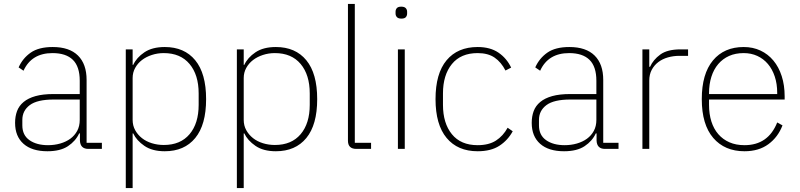

<svg xmlns="http://www.w3.org/2000/svg" viewBox="-20 -760 4082 980"><path d="M431 0Q390 0 388 -42V-79H384Q366 -40 327 -14Q288 12 222 12Q143 12 100 -26Q57 -64 57 -133Q57 -166 67 -193Q77 -220 100.5 -239.5Q124 -259 161.5 -269.5Q199 -280 254 -280H387V-348Q387 -420 352 -454.5Q317 -489 248 -489Q141 -489 100 -399L75 -416Q96 -463 137 -491.5Q178 -520 249 -520Q334 -520 378 -476.5Q422 -433 422 -352V-31H500V0ZM225 -19Q258 -19 287.5 -27.5Q317 -36 339 -52Q361 -68 374 -92Q387 -116 387 -148V-252H254Q170 -252 132 -223.5Q94 -195 94 -148V-120Q94 -70 130.5 -44.5Q167 -19 225 -19Z M622 -508H657V-429H660Q677 -466 717 -493Q757 -520 821 -520Q921 -520 976.5 -452.5Q1032 -385 1032 -254Q1032 -123 976.5 -55.5Q921 12 821 12Q757 12 717 -15.5Q677 -43 660 -79H657V200H622ZM816 -20Q901 -20 947.5 -75Q994 -130 994 -225V-283Q994 -378 947.5 -433.5Q901 -489 816 -489Q784 -489 755 -479.5Q726 -470 704.5 -453.5Q683 -437 670 -413.5Q657 -390 657 -362V-148Q657 -119 670 -95.5Q683 -72 704.5 -55Q726 -38 755 -29Q784 -20 816 -20Z M1189 -508H1224V-429H1227Q1244 -466 1284 -493Q1324 -520 1388 -520Q1488 -520 1543.5 -452.5Q1599 -385 1599 -254Q1599 -123 1543.5 -55.5Q1488 12 1388 12Q1324 12 1284 -15.5Q1244 -43 1227 -79H1224V200H1189ZM1383 -20Q1468 -20 1514.5 -75Q1561 -130 1561 -225V-283Q1561 -378 1514.5 -433.5Q1468 -489 1383 -489Q1351 -489 1322 -479.5Q1293 -470 1271.5 -453.5Q1250 -437 1237 -413.5Q1224 -390 1224 -362V-148Q1224 -119 1237 -95.5Q1250 -72 1271.5 -55Q1293 -38 1322 -29Q1351 -20 1383 -20Z M1799 0Q1756 0 1756 -42V-740H1791V-31H1874V0Z M2029 -665Q2013 -665 2006 -672.5Q1999 -680 1999 -691V-700Q1999 -711 2005.5 -718.5Q2012 -726 2028 -726Q2044 -726 2051 -718.5Q2058 -711 2058 -700V-691Q2058 -680 2051.5 -672.5Q2045 -665 2029 -665ZM2011 -508H2046V0H2011Z M2418 12Q2316 12 2259.5 -56Q2203 -124 2203 -254Q2203 -385 2259.5 -452.5Q2316 -520 2418 -520Q2482 -520 2524 -491.5Q2566 -463 2589 -415L2560 -400Q2538 -443 2504.5 -466Q2471 -489 2418 -489Q2332 -489 2286.5 -433Q2241 -377 2241 -283V-225Q2241 -131 2286.5 -75Q2332 -19 2418 -19Q2475 -19 2511.5 -42.5Q2548 -66 2571 -108L2597 -90Q2572 -44 2529 -16Q2486 12 2418 12Z M3068 0Q3027 0 3025 -42V-79H3021Q3003 -40 2964 -14Q2925 12 2859 12Q2780 12 2737 -26Q2694 -64 2694 -133Q2694 -166 2704 -193Q2714 -220 2737.5 -239.5Q2761 -259 2798.5 -269.5Q2836 -280 2891 -280H3024V-348Q3024 -420 2989 -454.5Q2954 -489 2885 -489Q2778 -489 2737 -399L2712 -416Q2733 -463 2774 -491.5Q2815 -520 2886 -520Q2971 -520 3015 -476.5Q3059 -433 3059 -352V-31H3137V0ZM2862 -19Q2895 -19 2924.5 -27.5Q2954 -36 2976 -52Q2998 -68 3011 -92Q3024 -116 3024 -148V-252H2891Q2807 -252 2769 -223.5Q2731 -195 2731 -148V-120Q2731 -70 2767.5 -44.5Q2804 -19 2862 -19Z M3259 0V-508H3294V-419H3298Q3314 -455 3350 -481.5Q3386 -508 3454 -508H3492V-475H3448Q3417 -475 3389 -467Q3361 -459 3340 -443Q3319 -427 3306.5 -403.5Q3294 -380 3294 -349V0Z M3780 12Q3679 12 3620.5 -56Q3562 -124 3562 -254Q3562 -383 3619 -451.5Q3676 -520 3776 -520Q3823 -520 3861.5 -502Q3900 -484 3927.5 -451Q3955 -418 3970 -371.5Q3985 -325 3985 -268V-252H3599V-225Q3599 -178 3611 -140Q3623 -102 3646.5 -75Q3670 -48 3703.5 -33.5Q3737 -19 3780 -19Q3901 -19 3947 -135L3974 -120Q3951 -60 3902 -24Q3853 12 3780 12ZM3776 -489Q3734 -489 3701.5 -474.5Q3669 -460 3646 -433Q3623 -406 3611 -368Q3599 -330 3599 -284V-280H3947V-286Q3947 -332 3934.5 -369.5Q3922 -407 3899.5 -433.5Q3877 -460 3845.5 -474.5Q3814 -489 3776 -489Z"/></svg>

Font: IBM Plex Sans Arabic ExtLt
Style: Regular
Weight: 200
Designer: Mike Abbink, Paul van der Laan, Pieter van Rosmalen, Wael Morcos, Khajak Apelian
Foundry: Bold Monday
Version: Version 1.2